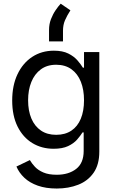

<svg xmlns="http://www.w3.org/2000/svg" viewBox="-20 -827 643 1061"><path d="M293.5 214.8Q233.9 214.8 189 199Q144 183.1 114.7 155.5Q85.4 127.9 70.8 93.3L145 57.6Q155.8 76.2 173.3 95Q190.9 113.8 220 126.2Q249 138.7 293.5 138.7Q359.4 138.7 400.9 106.4Q442.4 74.2 442.4 7.3V-95.2H436Q424.3 -76.7 405.8 -55.4Q387.2 -34.2 356 -19.5Q324.7 -4.9 276.4 -4.9Q210.4 -4.9 158.7 -36.4Q106.9 -67.9 77.1 -127.7Q47.4 -187.5 47.4 -271.5Q47.4 -355 76.7 -416.7Q106 -478.5 158 -512.7Q210 -546.9 277.8 -546.9Q326.2 -546.9 357.4 -531.2Q388.7 -515.6 407.7 -493.7Q426.8 -471.7 438 -453.1H444.3V-539.1H528.8V11.2Q528.8 82.5 497.3 127.7Q465.8 172.9 412.4 193.8Q358.9 214.8 293.5 214.8ZM290.5 -82Q339.8 -82 374.3 -105Q408.7 -127.9 426.5 -170.9Q444.3 -213.9 444.3 -272.9Q444.3 -331.1 426.8 -375.2Q409.2 -419.4 374.8 -444.3Q340.3 -469.2 290.5 -469.2Q240.2 -469.2 205.6 -443.6Q170.9 -418 153.1 -373.8Q135.3 -329.6 135.3 -272.9Q135.3 -215.3 153.3 -172.4Q171.4 -129.4 206.1 -105.7Q240.7 -82 290.5 -82ZM251 -598.1V-661.1Q251 -693.8 261.7 -721.4Q272.5 -749 287.4 -770.8Q302.2 -792.5 315.4 -806.6L369.1 -770Q350.1 -740.2 339.1 -714.8Q328.1 -689.5 328.1 -656.7V-598.1Z"/></svg>

Font: Inter 18pt
Style: Regular
Weight: 400
Designer: Rasmus Andersson
Foundry: rsms
Version: Version 4.001;git-66647c0bb